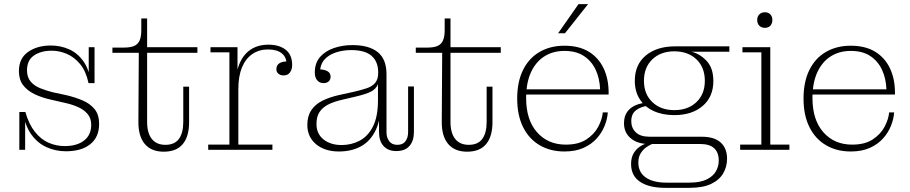

<svg xmlns="http://www.w3.org/2000/svg" viewBox="-20 -721 4378 924"><path d="M297 7Q248 7 204.5 -12.5Q161 -32 131 -73.5Q101 -115 90 -182H102Q119 -123 148 -86.5Q177 -50 214 -34Q251 -18 291 -18Q351 -18 385 -45Q419 -72 419 -120Q419 -152 401 -173Q383 -194 354 -206.5Q325 -219 292 -226L227 -241Q181 -251 146 -268Q111 -285 91 -311.5Q71 -338 71 -379Q71 -440 115 -471Q159 -502 225 -502Q271 -502 312 -484Q353 -466 381.5 -426Q410 -386 418 -321H406Q394 -378 366 -412Q338 -446 302 -461.5Q266 -477 229 -477Q177 -477 143.5 -454Q110 -431 110 -383Q110 -349 127.5 -328.5Q145 -308 173.5 -296.5Q202 -285 234 -277L299 -263Q342 -253 378 -237.5Q414 -222 435.5 -195.5Q457 -169 457 -125Q457 -61 414.5 -27Q372 7 297 7ZM73 0V-182H90L101 -163V0ZM418 -321 407 -340V-494H435V-321Z M768 9Q708 9 676.5 -28.5Q645 -66 646 -138L648 -467H521V-492H576Q608 -492 626 -500Q644 -508 652 -526.5Q660 -545 660 -576V-632H688V-134Q688 -81 710.5 -52.5Q733 -24 776 -24Q820 -24 841 -52.5Q862 -81 862 -134V-304H890V-133Q890 -64 859.5 -27.5Q829 9 768 9ZM688 -467V-494H930V-467Z M982 0V-25H1084V-469H993V-494H1123V-328L1127 -329V-25H1291V0ZM1112 -292Q1112 -362 1130.5 -409.5Q1149 -457 1185 -481.5Q1221 -506 1272 -506Q1324 -506 1355 -481.5Q1386 -457 1386 -408Q1386 -387 1375.5 -372.5Q1365 -358 1345 -358Q1329 -358 1319.5 -366.5Q1310 -375 1310 -388Q1310 -407 1324.5 -416.5Q1339 -426 1364 -425L1359 -409Q1360 -445 1336.5 -464Q1313 -483 1270 -483Q1227 -483 1194.5 -461Q1162 -439 1144.5 -396.5Q1127 -354 1127 -292Z M1537 -321Q1518 -321 1506.5 -334.5Q1495 -348 1495 -372Q1495 -418 1520.5 -447Q1546 -476 1587.5 -490Q1629 -504 1676 -504Q1756 -504 1798 -470Q1840 -436 1840 -364L1800 -373Q1800 -424 1768.5 -452Q1737 -480 1670 -480Q1632 -480 1597.5 -469Q1563 -458 1542 -435Q1521 -412 1520 -373L1517 -387Q1540 -387 1555.5 -378.5Q1571 -370 1571 -352Q1571 -338 1562 -329.5Q1553 -321 1537 -321ZM1887 6Q1848 6 1826 -18Q1804 -42 1804 -86V-172H1799V-316H1795L1800 -344V-373L1840 -364V-85Q1840 -59 1853 -41.5Q1866 -24 1892 -24Q1919 -24 1931.5 -41.5Q1944 -59 1944 -85V-305H1972V-86Q1972 -43 1950.5 -18.5Q1929 6 1887 6ZM1611 8Q1543 8 1501 -27Q1459 -62 1459 -120Q1459 -162 1478 -190.5Q1497 -219 1531 -236Q1565 -253 1609 -263L1686 -280Q1720 -288 1745.5 -296.5Q1771 -305 1785.5 -322Q1800 -339 1800 -370L1804 -316H1799Q1790 -293 1766 -280.5Q1742 -268 1691 -256L1627 -241Q1587 -232 1559.5 -218Q1532 -204 1517.5 -181.5Q1503 -159 1503 -125Q1503 -77 1537 -50Q1571 -23 1624 -23Q1671 -23 1711 -44Q1751 -65 1775 -112.5Q1799 -160 1799 -238L1813 -236Q1814 -149 1788.5 -95.5Q1763 -42 1717.5 -17Q1672 8 1611 8Z M2228 9Q2168 9 2136.5 -28.5Q2105 -66 2106 -138L2108 -467H1981V-492H2036Q2068 -492 2086 -500Q2104 -508 2112 -526.5Q2120 -545 2120 -576V-632H2148V-134Q2148 -81 2170.5 -52.5Q2193 -24 2236 -24Q2280 -24 2301 -52.5Q2322 -81 2322 -134V-304H2350V-133Q2350 -64 2319.5 -27.5Q2289 9 2228 9ZM2148 -467V-494H2390V-467Z M2696 8Q2629 8 2577.5 -22Q2526 -52 2497.5 -109Q2469 -166 2469 -247Q2469 -328 2497.5 -385Q2526 -442 2577.5 -471.5Q2629 -501 2696 -501V-476Q2641 -476 2599.5 -449.5Q2558 -423 2535 -372.5Q2512 -322 2512 -249Q2512 -144 2564.5 -84.5Q2617 -25 2703 -25Q2764 -25 2802 -50Q2840 -75 2859 -111Q2878 -147 2881 -180H2905Q2903 -149 2890 -116Q2877 -83 2852 -55Q2827 -27 2788.5 -9.5Q2750 8 2696 8ZM2495 -266V-291H2868L2909 -275V-266ZM2868 -291Q2866 -344 2846.5 -385.5Q2827 -427 2790 -451.5Q2753 -476 2696 -476V-501Q2766 -501 2813 -472.5Q2860 -444 2884.5 -393Q2909 -342 2909 -275ZM2666 -561 2764 -701H2810L2699 -561Z M3182 183Q3104 183 3060.5 154Q3017 125 3017 68Q3017 34 3032.5 11.5Q3048 -11 3072 -23Q3096 -35 3119 -38L3123 -30Q3109 -25 3092.5 -14Q3076 -3 3064 15.5Q3052 34 3052 61Q3052 108 3087.5 133Q3123 158 3188 158H3296Q3349 158 3380 143Q3411 128 3425 104Q3439 80 3439 52Q3439 13 3417 -7.5Q3395 -28 3350 -28H3102Q3049 -28 3016 -55Q2983 -82 2983 -128Q2983 -162 2999 -183.5Q3015 -205 3041 -215.5Q3067 -226 3096 -227L3098 -212Q3064 -208 3041 -190.5Q3018 -173 3018 -138Q3018 -105 3040 -84Q3062 -63 3106 -63H3357Q3418 -63 3448.5 -35Q3479 -7 3479 43Q3479 81 3460.5 113Q3442 145 3402.5 164Q3363 183 3297 183ZM3225 -167Q3168 -167 3125 -187Q3082 -207 3058.5 -244Q3035 -281 3035 -332Q3035 -410 3088 -454Q3141 -498 3230 -498L3308 -472Q3349 -462 3381 -427.5Q3413 -393 3413 -331Q3413 -255 3361.5 -211Q3310 -167 3225 -167ZM3225 -191Q3291 -191 3331.5 -229.5Q3372 -268 3372 -332Q3372 -397 3331.5 -435.5Q3291 -474 3225 -474Q3160 -474 3119.5 -435.5Q3079 -397 3079 -332Q3079 -268 3119.5 -229.5Q3160 -191 3225 -191ZM3308 -472 3230 -498H3490V-472Z M3542 0V-25H3644V-469H3553V-494H3687V-25H3779V0ZM3661 -587Q3644 -587 3634 -597.5Q3624 -608 3624 -625Q3624 -641 3634 -651.5Q3644 -662 3661 -662Q3678 -662 3687.5 -651.5Q3697 -641 3697 -625Q3697 -608 3687.5 -597.5Q3678 -587 3661 -587Z M4074 8Q4007 8 3955.5 -22Q3904 -52 3875.5 -109Q3847 -166 3847 -247Q3847 -328 3875.5 -385Q3904 -442 3955.5 -471.5Q4007 -501 4074 -501V-476Q4019 -476 3977.5 -449.5Q3936 -423 3913 -372.5Q3890 -322 3890 -249Q3890 -144 3942.5 -84.5Q3995 -25 4081 -25Q4142 -25 4180 -50Q4218 -75 4237 -111Q4256 -147 4259 -180H4283Q4281 -149 4268 -116Q4255 -83 4230 -55Q4205 -27 4166.5 -9.5Q4128 8 4074 8ZM3873 -266V-291H4246L4287 -275V-266ZM4246 -291Q4244 -344 4224.5 -385.5Q4205 -427 4168 -451.5Q4131 -476 4074 -476V-501Q4144 -501 4191 -472.5Q4238 -444 4262.5 -393Q4287 -342 4287 -275Z"/></svg>

Font: Montagu Slab 144pt ExtraLight
Style: Regular
Weight: 250
Version: Version 1.000